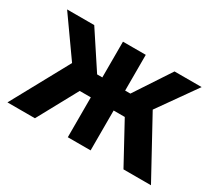

<svg xmlns="http://www.w3.org/2000/svg" viewBox="-104 -712 1006 904"><g transform="rotate(30 399.0 -260.0)"><path d="M33.2 -519.5H180.7L308.6 -325.2H336.9V-519.5H460.9V-325.2H489.3L617.2 -519.5H764.6L618.2 -312.5L789.1 0H639.6L521.5 -216.8H460.9V0H336.9V-216.8H276.4L158.2 0H8.8L179.7 -312.5Z"/></g></svg>

Font: Dinish
Style: Bold
Weight: 700
Designer: Bert Driehuis
Foundry: Playbeing
Version: Version 3.006; git-39231f3c-release